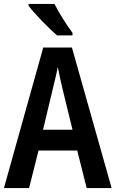

<svg xmlns="http://www.w3.org/2000/svg" viewBox="-20 -957 588 977"><path d="M257 -937H125V-928C153 -890 230 -811 270 -777H349V-790C323 -824 279 -893 257 -937ZM421 0H548L346 -715H200L0 0H128L176 -191H373ZM299 -501 349 -297H199L248 -502C255 -531 268 -583 274 -616C280 -582 290 -540 299 -501Z"/></svg>

Font: Noto Sans Tamil Condensed SemiBold
Style: Regular
Weight: 600
Width: 3
Designer: Jelle Bosma - Monotype Design Team
Foundry: Monotype Imaging Inc.
Version: Version 2.004